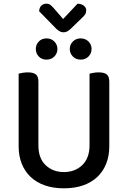

<svg xmlns="http://www.w3.org/2000/svg" viewBox="-20 -1006 693 1040"><path d="M572 -213Q572 -162 555.5 -120Q539 -78 507.5 -48Q476 -18 430.5 -2Q385 14 326 14Q268 14 222.5 -2Q177 -18 145.5 -48Q114 -78 97.5 -120Q81 -162 81 -213V-607Q88 -609 102 -611.5Q116 -614 131 -614Q160 -614 174 -603Q188 -592 188 -564V-219Q188 -148 227.5 -111Q267 -74 326 -74Q356 -74 381 -83.5Q406 -93 425 -111Q444 -129 454.5 -156Q465 -183 465 -219V-607Q472 -609 486 -611.5Q500 -614 515 -614Q544 -614 558 -603Q572 -592 572 -564ZM232 -683Q206 -683 190 -700Q174 -717 174 -741Q174 -764 190 -781Q206 -798 232 -798Q258 -798 274.5 -781Q291 -764 291 -741Q291 -717 274.5 -700Q258 -683 232 -683ZM417 -683Q391 -683 374.5 -700Q358 -717 358 -741Q358 -764 374.5 -781Q391 -798 417 -798Q443 -798 459.5 -781Q476 -764 476 -741Q476 -717 459.5 -700Q443 -683 417 -683ZM192 -945Q193 -965 204 -975.5Q215 -986 231 -986Q244 -986 252 -980Q260 -974 270 -963L322 -903L400 -986Q423 -985 435 -974.5Q447 -964 447 -951Q447 -937 441.5 -928.5Q436 -920 424 -909L361 -848Q352 -840 343.5 -835.5Q335 -831 324 -831Q312 -831 303 -836.5Q294 -842 285 -850Z"/></svg>

Font: Baloo 2 Latin Medium
Style: Regular
Weight: 500
Designer: Sarang Kulkarni and Ek Type
Foundry: Ek Type
Version: Version 1.001